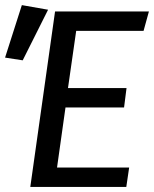

<svg xmlns="http://www.w3.org/2000/svg" viewBox="-57 -734 606 754"><path d="M506.8 -612.8H242.2L210 -388.2H439.9L430.2 -312H200.2L167 -76.2H450.2L439 0H62L159.2 -689H527.8ZM131.8 -695.8 32.2 -497.1 -37.1 -507.8 28.8 -713.9Z"/></svg>

Font: FiraSans-Italic
Style: Italic
Weight: 400
Italic angle: -8°
Designer: Carrois Corporate & Edenspiekermann AG
Foundry: Carrois Corporate GbR & Edenspiekermann AG
Version: Version 3.106;PS 003.106;hotconv 1.0.70;makeotf.lib2.5.58329